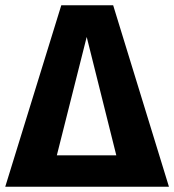

<svg xmlns="http://www.w3.org/2000/svg" viewBox="-33 -713 665 733"><path d="M201 -693 -13 0H612L399 -693ZM411 -120H184L298 -572Z"/></svg>

Font: Fira Sans
Style: Bold
Weight: 700
Designer: Carrois Corporate & Edenspiekermann AG
Foundry: Carrois Corporate GbR & Edenspiekermann AG
Version: Version 4.203